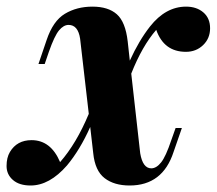

<svg xmlns="http://www.w3.org/2000/svg" viewBox="-61 -551 660 585"><path d="M505.9 -530.8Q538.1 -530.8 558.6 -513.2Q579.1 -495.6 579.1 -464.8Q579.1 -434.1 557.9 -413.6Q536.6 -393.1 505.4 -393.1Q438.5 -393.1 415 -460Q372.1 -410.6 338.9 -326.7L366.2 -84Q374 -38.1 399.9 -38.1Q415.5 -38.1 429.9 -56.2Q444.3 -74.2 460.9 -124L474.1 -161.1H493.2L467.8 -87.9Q434.6 14.2 334 14.2Q286.6 14.2 257.6 -8.3Q228.5 -30.8 223.1 -84L213.9 -164.1Q182.6 -94.2 143.1 -46.9Q89.8 14.2 32.2 14.2Q-2.4 14.2 -21.7 -2.7Q-41 -19.5 -41 -45.2Q-41 -70.8 -30.8 -87.9Q-9.3 -124 35.2 -124Q93.8 -124 122.1 -57.1Q171.9 -113.8 209.5 -204.1L183.1 -433.1Q176.8 -475.1 147.9 -475.1Q132.8 -475.1 118.9 -458.5Q105 -441.9 87.9 -393.1L75.2 -356H56.2L81.1 -429.2Q100.6 -487.3 136.7 -509Q172.9 -530.8 220.7 -530.8Q268.6 -530.8 294.9 -507.6Q321.3 -484.4 328.1 -424.8L334.5 -366.2Q362.3 -427.2 396 -470.2Q443.8 -530.8 505.9 -530.8Z"/></svg>

Font: PlayfairDisplay-BoldItalic
Style: Bold Italic
Weight: 700
Italic angle: -14.9847°
Designer: Claus Eggers Sørensen
Foundry: Claus Eggers Sørensen
Version: Version 1.002;PS 001.002;hotconv 1.0.70;makeotf.lib2.5.58329